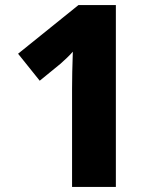

<svg xmlns="http://www.w3.org/2000/svg" viewBox="-20 -734 618 754"><path d="M435 0V-714H288L51 -523L136 -417L218 -484C234 -498 255 -518 266 -531C264 -485 263 -412 263 -385V0Z"/></svg>

Font: Noto Sans Ethiopic ExtraBold
Style: Regular
Weight: 800
Designer: Monotype Design Team
Foundry: Monotype Imaging Inc.
Version: Version 2.102